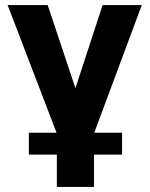

<svg xmlns="http://www.w3.org/2000/svg" viewBox="-20 -525 588 755"><path d="M203.5 210V0L10 -505H167.5L296 -120H257.5L383.5 -505H537.5L349.5 0V210ZM93.5 83V-3H460V83Z"/></svg>

Font: Geologica Roman SemiBold
Style: Regular
Weight: 600
Designer: Sindre Bremnes, Frode Helland
Foundry: Monokrom Skriftforlag AS
Version: Version 1.010;gftools[0.9.28]